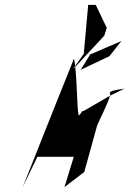

<svg xmlns="http://www.w3.org/2000/svg" viewBox="-20 -954 533 786"><path d="M73 -188 133 -312H282L244 -188L325 -250L377 -438C381 -452 423 -531 430 -562L323 -500C313 -500 316 -494 304 -482C296 -473 296 -614 288 -680L279 -672L288 -684C285 -705 283 -716 282 -712L207 -525ZM341 -934 323 -734 288 -684C289 -683 287 -681 288 -680L407 -808L417 -840L372 -934ZM310 -668 428 -724 477 -786 349 -731ZM430 -573C431 -571 432 -567 430 -562L489 -591C473 -589 424 -582 430 -573ZM489 -591C493 -592 495 -592 491 -592Z"/></svg>

Font: bitstorm
Style: ulcnobl
Weight: 400
Version: Version 0.2